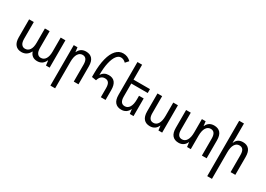

<svg xmlns="http://www.w3.org/2000/svg" viewBox="-1 -1761 4138 2991"><g transform="rotate(30 2068.0 -265.5)"><path d="M72 -170V-492H156V-190Q156 -126 179.5 -94.5Q203 -63 243 -63Q296 -63 326 -107Q356 -151 356 -234V-492H441V-195Q441 -127 464 -95Q487 -63 527 -63Q581 -63 610.5 -109.5Q640 -156 640 -239V-492H725V0H659L649 -84H644Q603 10 503 10Q452 10 418.5 -15Q385 -40 372 -83H366Q347 -41 309.5 -15.5Q272 10 221 10Q150 10 111 -35.5Q72 -81 72 -170Z M875 -492H942L952 -413H956Q973 -455 1008 -478.5Q1043 -502 1093 -502Q1166 -502 1205 -458Q1244 -414 1244 -322V0H1159V-306Q1159 -430 1072 -430Q1020 -430 990 -381Q960 -332 960 -241V236H875Z M1646 -162Q1646 -228 1624 -258Q1602 -288 1556 -288Q1477 -288 1449 -191L1369 -204V-265Q1369 -423 1398 -536Q1427 -649 1481.5 -708Q1536 -767 1610 -767Q1691 -767 1750 -708L1700 -652Q1659 -694 1610 -694Q1565 -694 1529.5 -646Q1494 -598 1473.5 -507.5Q1453 -417 1453 -293L1456 -292Q1498 -361 1583 -361Q1731 -361 1731 -177V0H1646Z M1950 -422V-187Q1950 -64 2037 -64Q2090 -64 2120 -112.5Q2150 -161 2150 -252V-317H2234V0H2167L2157 -79H2153Q2136 -38 2101 -14Q2066 10 2016 10Q1944 10 1905 -34.5Q1866 -79 1866 -170V-760H1950V-492H2246V-422Z M2749 0H2682L2672 -79H2668Q2651 -38 2616 -14Q2581 10 2531 10Q2459 10 2420 -34.5Q2381 -79 2381 -170V-492H2465V-186Q2465 -63 2552 -63Q2605 -63 2635 -112Q2665 -161 2665 -252V-492H2749Z M3549 -322V0H3464V-306Q3464 -430 3377 -430Q3324 -430 3294 -381Q3264 -332 3264 -241V0H3197L3187 -79H3183Q3166 -38 3131 -14Q3096 10 3046 10Q2974 10 2935 -34.5Q2896 -79 2896 -170V-492H2980V-186Q2980 -63 3067 -63Q3120 -63 3150 -112Q3180 -161 3180 -252V-492H3247L3257 -413H3261Q3277 -455 3312 -478.5Q3347 -502 3398 -502Q3471 -502 3510 -458Q3549 -414 3549 -322Z M3782 -500Q3782 -454 3778 -415H3783Q3817 -502 3917 -502Q3988 -502 4026.5 -458Q4065 -414 4065 -322V0H3980V-306Q3980 -370 3958.5 -400Q3937 -430 3893 -430Q3840 -430 3810.5 -381Q3781 -332 3781 -241V236H3696V-760H3782Z"/></g></svg>

Font: Noto Sans Armenian Narrow
Style: Regular
Weight: 400
Width: 4
Designer: Monotype Design team
Foundry: Monotype Imaging Inc.
Version: Version 1.000